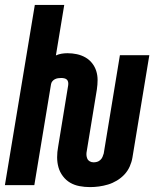

<svg xmlns="http://www.w3.org/2000/svg" viewBox="-27 -755 647 783"><path d="M340 8Q318 8 297 4Q276 0 259 -10Q242 -20 229.5 -36.5Q217 -53 211.5 -72.5Q206 -92 206 -113.5Q206 -135 210 -156L251 -407Q252 -413 251 -419.5Q250 -426 246 -430Q242 -434 235.5 -435.5Q229 -437 223 -437Q216 -437 209.5 -436Q203 -435 197 -432Q191 -429 186.5 -423.5Q182 -418 181 -411L113 0H-7L115 -735H235L201 -529Q212 -534 224 -536Q236 -538 248 -538Q268 -538 286.5 -534Q305 -530 321 -521Q337 -512 348.5 -497.5Q360 -483 365.5 -465.5Q371 -448 371 -429Q371 -410 368 -390L327 -140Q325 -131 325.5 -123Q326 -115 329 -108Q332 -101 339 -97Q346 -93 355 -93Q362 -93 369 -95Q376 -97 382 -102.5Q388 -108 391 -115Q394 -122 396 -129L462 -530H582L513 -112Q510 -94 502 -76Q494 -58 480.5 -43.5Q467 -29 449.5 -18.5Q432 -8 413.5 -2.5Q395 3 376.5 5.5Q358 8 340 8Z"/></svg>

Font: Iosevka Curly Extended Oblique
Style: Bold
Weight: 700
Width: 7
Italic angle: -9°
Monospace: yes
Designer: Belleve Invis
Foundry: Belleve Invis
Version: Version 11.1.0; ttfautohint (v1.8.3)